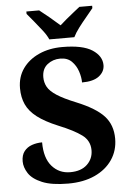

<svg xmlns="http://www.w3.org/2000/svg" viewBox="-62 -976 709 1032"><g transform="rotate(-5 293.0 -460.5)"><path d="M264 10Q175 10 123.5 -11.5Q72 -33 51 -65.5Q30 -98 30 -130Q30 -164 46 -184.5Q62 -205 88 -214Q114 -223 143 -223Q143 -138 181.5 -94Q220 -50 280 -50Q339 -50 371.5 -81Q404 -112 404 -158Q404 -209 362.5 -240Q321 -271 237 -305Q167 -334 126 -365.5Q85 -397 67.5 -435.5Q50 -474 50 -523Q50 -584 82 -629Q114 -674 169.5 -699Q225 -724 295 -724Q405 -724 456.5 -690.5Q508 -657 508 -608Q508 -573 477.5 -549Q447 -525 385 -525Q385 -553 374.5 -585Q364 -617 341 -640Q318 -663 279 -663Q239 -663 209.5 -639.5Q180 -616 180 -571Q180 -543 193 -519Q206 -495 242 -471.5Q278 -448 345 -421Q448 -379 492 -331Q536 -283 536 -209Q536 -145 502.5 -95.5Q469 -46 408 -18Q347 10 264 10ZM230 -771Q220 -794 199.5 -820.5Q179 -847 157.5 -873Q136 -899 120 -918V-931H189Q210 -915 242.5 -888Q275 -861 297 -841Q312 -855 332 -871.5Q352 -888 372 -904Q392 -920 406 -931H475V-918Q460 -899 438 -873Q416 -847 396 -820.5Q376 -794 365 -771Z"/></g></svg>

Font: Noto Serif Thai
Style: Bold
Weight: 700
Designer: Monotype Design Team
Foundry: Monotype Imaging Inc.
Version: Version 2.002; ttfautohint (v1.8.4.7-5d5b)